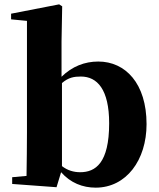

<svg xmlns="http://www.w3.org/2000/svg" viewBox="-20 -846 729 883"><path d="M265 -464C295 -490 321 -494 352 -494C427 -494 482 -435 482 -279C482 -96 419 -54 349 -54C319 -54 291 -62 265 -82ZM263 -656 266 -817 252 -826 31 -783V-757L104 -750V-238C104 -182 103 -95 102 -37L36 -31V0L240 15L261 -54C304 -5 360 17 420 17C561 17 654 -110 654 -275C654 -462 557 -563 432 -563C370 -563 312 -541 263 -493Z"/></svg>

Font: Noto Serif CJK JP Black
Style: Regular
Weight: 900
Designer: Ryoko NISHIZUKA 西塚涼子 (kana & ideographs); Frank Grießhammer (Latin, Greek & Cyrillic); Wenlong ZHANG 张文龙 (bopomofo); San
Foundry: Adobe Systems Incorporated
Version: Version 1.001;PS 1.001;hotconv 16.6.54;makeotf.lib2.5.65590